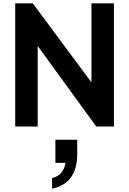

<svg xmlns="http://www.w3.org/2000/svg" viewBox="-20 -765 781 1161"><path d="M72 0H208V-487L562 0H669V-745H533V-267L178 -745H72ZM295 376Q447 344 447 166V80H315V220H376Q364 295 295 312Z"/></svg>

Font: Plus Jakarta Sans
Style: Bold
Weight: 700
Designer: Gumpita Rahayu
Foundry: Tokotype
Version: Version 2.004; ttfautohint (v1.8.3)